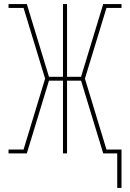

<svg xmlns="http://www.w3.org/2000/svg" viewBox="-20 -755 640 945"><path d="M557 170V0H488L379 -358H310V0H290V-358H221L112 0H22V-19H96L202 -368L96 -716H22V-735H112L221 -377H290V-735H310V-377H379L488 -735H578V-716H504L398 -368L504 -19H578V170Z"/></svg>

Font: Iosevka HT Thin Extended
Style: Regular
Weight: 100
Width: 7
Monospace: yes
Designer: Belleve Invis
Foundry: Belleve Invis
Version: Version 32.3.0; ttfautohint (v1.8.4)